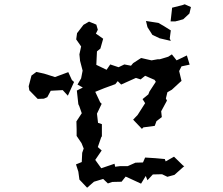

<svg xmlns="http://www.w3.org/2000/svg" viewBox="-20 -831 1040 897"><path d="M799 -731 836 -741 865 -768 872 -798 843 -811 832 -807 784 -795 783 -784 777 -731ZM114 -428 117 -409 156 -369 185 -370 201 -377 217 -407 273 -410 297 -384 326 -448 316 -457 299 -494 237 -471 186 -487 150 -495 127 -478ZM335 -63 346 -29 351 8 387 46 419 18 462 5 484 26 505 19 548 18 567 -6 587 3 639 27 661 -9 669 11 694 -16 737 -17 762 -5 795 -14 841 -55 836 -57 793 -99 754 -77 750 -88 706 -92 658 -95 648 -72 613 -71 577 -55H542L518 -52L515 -66L453 -45L425 -84L455 -128L437 -144L454 -193L456 -192V-251L438 -257L433 -300L455 -346L448 -353L425 -402L467 -419L519 -438L530 -452L546 -436L615 -467L637 -460L658 -477L702 -458L708 -449L678 -403L673 -390L646 -368L658 -349L623 -294L602 -272L643 -229L650 -236L703 -243L711 -265L736 -284L733 -311L760 -361L755 -371L762 -400L783 -412L821 -447L828 -453L817 -499L828 -521L866 -529L853 -572L805 -549L783 -577L766 -566L726 -554H716L688 -549L639 -560L602 -536L592 -524L561 -530L534 -517L495 -530L478 -505L430 -528L433 -591L449 -604L462 -650L428 -674L437 -692L430 -716L396 -730L370 -715L340 -676L336 -647L359 -614L351 -577L354 -547L366 -501L359 -465L342 -436L367 -422L339 -408L346 -344L350 -336L362 -302L337 -264L338 -226V-196L361 -162L371 -137L364 -117L362 -74ZM662 -733 669 -704 692 -668 726 -652 778 -640 773 -651 778 -689 746 -709 720 -724Z"/></svg>

Font: チョークS
Style: Regular
Weight: 400
Designer: [Stick] Fontworks Inc.
Foundry: [Stick] Fontworks Inc.
Version: Version 1.200;FEAKit 1.0